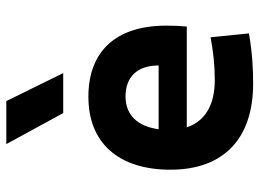

<svg xmlns="http://www.w3.org/2000/svg" viewBox="-130 -706 845 626"><g transform="rotate(-90 293.0 -392.5)"><path d="M334 9.8C376 9.8 431.2 7.8 497.6 -3.9L484.9 -128.9C437.5 -120.1 392.6 -115.2 345.7 -115.2C264.6 -115.2 211.4 -146.5 191.4 -206.5H520C522 -227.5 522.9 -249 522.9 -273.4C522.9 -438.5 438.5 -527.3 291 -527.3C140.1 -527.3 53.2 -428.7 53.2 -259.8C53.2 -85.9 154.8 9.8 334 9.8ZM237.8 -609.4H368.2L276.9 -794.9H136.7ZM185.1 -298.3C194.3 -367.7 232.4 -406.2 292 -406.2C355.5 -406.2 393.1 -368.2 393.1 -298.3Z"/></g></svg>

Font: CaskaydiaCove Nerd Font
Style: Bold
Weight: 700
Designer: Aaron Bell
Foundry: Saja Typeworks
Version: Version 2111.1;Nerd Fonts 2.3.0